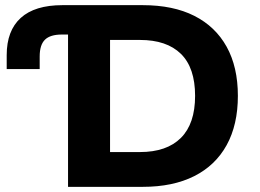

<svg xmlns="http://www.w3.org/2000/svg" viewBox="-20 -725 1007 745"><path d="M244 0V-591H220Q175 -591 154.5 -571Q134 -551 134 -506V-457H6V-511Q6 -606 60.5 -655.5Q115 -705 222 -705H534Q652 -705 734 -663.5Q816 -622 859.5 -543.5Q903 -465 903 -353Q903 -241 859.5 -162Q816 -83 733.5 -41.5Q651 0 534 0ZM407 -135H523Q627 -135 682 -190Q737 -245 737 -353Q737 -462 682 -516Q627 -570 523 -570H407Z"/></svg>

Font: Nunito Sans 8pt ExtraBold
Style: Regular
Weight: 800
Version: Version 3.101;gftools[0.9.27]